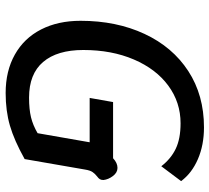

<svg xmlns="http://www.w3.org/2000/svg" viewBox="-52 -698 760 697"><g transform="rotate(90 328.5 -350.0)"><path d="M56 -262Q56 -392 103.5 -494Q151 -596 238.5 -653Q326 -710 443 -710Q507 -710 558 -688Q609 -666 638 -627L584 -555Q557 -590 520.5 -607.5Q484 -625 428 -625Q352 -625 291.5 -580.5Q231 -536 196.5 -455.5Q162 -375 162 -272Q162 -177 205.5 -126Q249 -75 335 -75Q377 -75 406 -82Q435 -89 464 -106L497 -295H336L351 -380H555Q572 -396 590 -396Q607 -396 619.5 -379.5Q632 -363 634 -345Q634 -337 631 -332Q628 -327 621 -322Q612 -315 605.5 -306Q599 -297 596 -278L558 -59Q490 -21 436.5 -5.5Q383 10 318 10Q238 10 178.5 -23.5Q119 -57 87.5 -118.5Q56 -180 56 -262Z"/></g></svg>

Font: Niramit Medium
Style: Italic
Weight: 500
Italic angle: -10°
Designer: Katatrad Aksorn Co.,Ltd.
Foundry: Cadson Demak Co.,Ltd.
Version: Version 1.000; ttfautohint (v1.6)